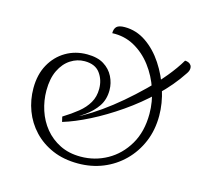

<svg xmlns="http://www.w3.org/2000/svg" viewBox="-102 -815 1029 949"><g transform="rotate(15 412.0 -340.5)"><path d="M373 15Q300 15 243 -9.5Q186 -34 146 -76.5Q106 -119 85.5 -173.5Q65 -228 65 -288Q65 -358 93.5 -409.5Q122 -461 170.5 -489.5Q219 -518 279 -518Q332 -518 365 -497.5Q398 -477 414.5 -444Q431 -411 431 -375Q431 -327 407.5 -292.5Q384 -258 346.5 -231.5Q309 -205 266 -180L265 -191Q295 -199 335.5 -221.5Q376 -244 422 -276.5Q468 -309 515 -349Q562 -389 607 -433Q652 -477 690 -523Q728 -569 754 -613Q763 -613 771.5 -609.5Q780 -606 785 -598.5Q790 -591 789 -579.5Q788 -568 778 -554Q732 -484 666 -421Q600 -358 525.5 -306.5Q451 -255 378 -218Q305 -181 245 -163L239 -189Q281 -215 312.5 -240.5Q344 -266 362 -297Q380 -328 380 -368Q380 -414 355 -448Q330 -482 276 -482Q238 -482 204.5 -460.5Q171 -439 150.5 -397Q130 -355 130 -293Q130 -242 146 -193Q162 -144 193.5 -105.5Q225 -67 271 -44Q317 -21 377 -21Q450 -21 512.5 -56Q575 -91 613.5 -156.5Q652 -222 652 -313Q652 -375 631.5 -436.5Q611 -498 573.5 -547.5Q536 -597 484.5 -625.5Q433 -654 371 -651Q371 -674 382.5 -685Q394 -696 424 -696Q483 -696 533.5 -661.5Q584 -627 621.5 -570Q659 -513 680 -446.5Q701 -380 701 -316Q701 -243 675.5 -182.5Q650 -122 605 -77.5Q560 -33 501 -9Q442 15 373 15Z"/></g></svg>

Font: Arima Light
Style: Regular
Weight: 300
Designer: Joana Correia and Natanael Gama
Foundry: NDISCOVER
Version: Version 1.101;gftools[0.9.23]